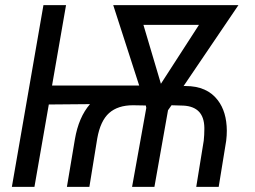

<svg xmlns="http://www.w3.org/2000/svg" viewBox="-20 -731 997 751"><path d="M609.4 -403.3 758.3 -633.8H541ZM241.7 0 272.9 -186Q287.6 -272.5 332 -323.7L170.9 -322.3L114.7 0H26.4L149.9 -710.9H238.3L183.6 -396.5H524.4L422.9 -710.9H912.6L697.8 -394L699.7 -394.5Q702.6 -394.5 705.6 -394.5Q790 -394.5 832 -338.9Q866.7 -293.5 867.2 -219.7Q867.2 -200.7 864.7 -180.2L835.4 0H747.6L776.9 -180.7Q779.3 -203.6 779.3 -225.1Q779.3 -228.5 779.3 -231.9Q777.8 -313.5 697.8 -317.9L650.9 -319.3L637.2 -299.8L584 0H496.6L552.2 -309.1L550.3 -318.4L500.5 -319.3Q440.9 -319.3 406.7 -288.8Q372.6 -258.3 360.4 -189.5L329.6 0Z"/></svg>

Font: MAUL Condensed Italic
Style: Condenced Regular Italic
Weight: 400
Italic angle: -12°
Designer: MAUL
Version: Version 1.0; 2020; ttfautohint (v1.8.3)